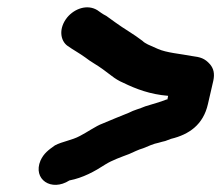

<svg xmlns="http://www.w3.org/2000/svg" viewBox="-20 -514 612 531"><path d="M172 -15C209 -22 242 -40 271 -59C290 -71 316 -80 337 -88C351 -94 362 -100 376 -104C388 -109 406 -117 418 -119C428 -122 429 -122 437 -124L453 -130C503 -142 542 -169 555 -226L570 -291C574 -310 571 -324 561 -336C546 -353 534 -356 511 -359C480 -365 440 -368 416 -379L389 -391C383 -394 378 -397 374 -401C351 -419 322 -435 299 -452L274 -470C262 -476 258 -480 249 -486C221 -503 186 -490 166 -466C141 -435 147 -401 167 -387C181 -377 201 -366 216 -355C231 -343 249 -334 265 -322L289 -304C298 -297 309 -290 321 -285C356 -268 395 -253 445 -249L443 -239H441C421 -231 404 -227 382 -220C366 -213 351 -210 336 -202C313 -193 287 -182 263 -172C246 -166 219 -147 201 -138C179 -126 153 -123 132 -112C115 -100 101 -90 92 -70C70 -18 122 17 172 -15Z"/></svg>

Font: Electronic
Style: UltHvIt
Weight: 900
Version: Version 1.011